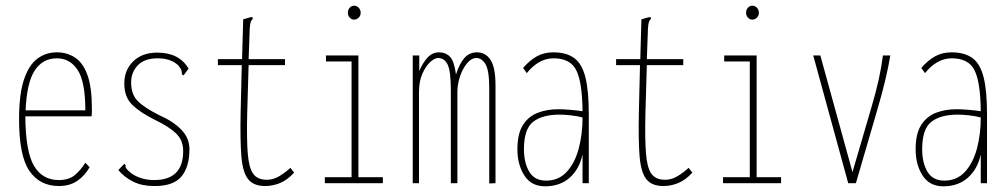

<svg xmlns="http://www.w3.org/2000/svg" viewBox="-20 -644 3540 675"><path d="M187 10Q120 10 83.5 -43Q47 -96 47 -225Q47 -312 64 -363.5Q81 -415 111 -437.5Q141 -460 180 -460Q216 -460 244 -441.5Q272 -423 287.5 -380Q303 -337 303 -264Q303 -255 303 -249Q303 -243 302 -235H69Q70 -111 99.5 -61Q129 -11 187 -11Q222 -11 243 -28.5Q264 -46 280 -72L295 -56Q278 -26 251.5 -8Q225 10 187 10ZM70 -256H280Q280 -357 253 -398Q226 -439 180 -439Q130 -439 102 -396Q74 -353 70 -256Z M521 10Q480 10 449 -5Q418 -20 396 -46L411 -62L417 -68L422 -63Q420 -58 423.5 -52.5Q427 -47 440 -36Q456 -24 477 -17.5Q498 -11 522 -11Q624 -11 624 -113Q624 -151 599 -175Q574 -199 524 -223Q475 -247 446 -274.5Q417 -302 417 -350Q417 -398 448.5 -428.5Q480 -459 532 -459Q572 -459 599 -445Q626 -431 643 -403L630 -385L625 -379L619 -383Q620 -389 618 -396Q616 -403 606 -415Q591 -428 573.5 -433.5Q556 -439 534 -439Q488 -439 464.5 -414.5Q441 -390 441 -354Q441 -312 464.5 -288.5Q488 -265 540 -239Q590 -217 618 -187.5Q646 -158 646 -120Q646 -56 617 -22.5Q588 11 521 10Z M912 10Q871 10 852 -14.5Q833 -39 828.5 -95.5Q824 -152 826 -248L830 -415H746V-436H831L835 -576L859 -583L867 -584L869 -578Q864 -574 861.5 -567Q859 -560 858 -544L854 -436H982V-415H854L849 -243Q847 -155 851 -105Q855 -55 869.5 -34Q884 -13 915 -12Q940 -11 962.5 -25Q985 -39 1001 -54L1014 -37Q990 -11 964.5 -0.5Q939 10 912 10Z M1122 0V-21H1216V-428H1126V-449H1240V-21H1326V0ZM1225 -575Q1216 -575 1209.5 -582Q1203 -589 1203 -599Q1203 -610 1209.5 -617Q1216 -624 1225 -624Q1234 -624 1241 -617Q1248 -610 1248 -599Q1248 -589 1241 -582Q1234 -575 1225 -575Z M1431 0V-449H1454V-394Q1466 -423 1483 -441.5Q1500 -460 1523 -460Q1547 -460 1562 -444.5Q1577 -429 1583 -382Q1595 -420 1612.5 -440Q1630 -460 1657 -460Q1687 -460 1704.5 -433.5Q1722 -407 1722 -344V0L1700 1V-333Q1700 -396 1687 -418Q1674 -440 1655 -440Q1637 -440 1621.5 -421Q1606 -402 1597 -374.5Q1588 -347 1588 -321V0H1565V-325Q1565 -393 1554 -416.5Q1543 -440 1520 -440Q1508 -440 1492.5 -426Q1477 -412 1465 -385Q1453 -358 1453 -320V0Z M1896 11Q1848 11 1823.5 -27Q1799 -65 1799 -119Q1799 -174 1818.5 -204.5Q1838 -235 1870.5 -247.5Q1903 -260 1943 -260Q1960 -260 1984.5 -258Q2009 -256 2028 -253Q2027 -355 2006 -397Q1985 -439 1926 -439Q1874 -439 1832 -387L1819 -405Q1841 -431 1866.5 -445.5Q1892 -460 1925 -460Q1971 -460 1998.5 -440Q2026 -420 2038 -372.5Q2050 -325 2050 -241V0H2028V-101Q2017 -50 1983 -19.5Q1949 11 1896 11ZM1822 -119Q1822 -72 1840.5 -40.5Q1859 -9 1900 -9Q1944 -9 1972.5 -40Q2001 -71 2014.5 -121.5Q2028 -172 2028 -231Q2010 -236 1987 -238.5Q1964 -241 1947 -241Q1887 -241 1854.5 -216Q1822 -191 1822 -119Z M2312 10Q2271 10 2252 -14.5Q2233 -39 2228.5 -95.5Q2224 -152 2226 -248L2230 -415H2146V-436H2231L2235 -576L2259 -583L2267 -584L2269 -578Q2264 -574 2261.5 -567Q2259 -560 2258 -544L2254 -436H2382V-415H2254L2249 -243Q2247 -155 2251 -105Q2255 -55 2269.5 -34Q2284 -13 2315 -12Q2340 -11 2362.5 -25Q2385 -39 2401 -54L2414 -37Q2390 -11 2364.5 -0.5Q2339 10 2312 10Z M2522 0V-21H2616V-428H2526V-449H2640V-21H2726V0ZM2625 -575Q2616 -575 2609.5 -582Q2603 -589 2603 -599Q2603 -610 2609.5 -617Q2616 -624 2625 -624Q2634 -624 2641 -617Q2648 -610 2648 -599Q2648 -589 2641 -582Q2634 -575 2625 -575Z M2962 0 2839 -449H2864L2977 -39L3044 -268Q3060 -322 3069.5 -365.5Q3079 -409 3084 -449H3110Q3097 -369 3064 -257L2989 0Z M3296 11Q3248 11 3223.5 -27Q3199 -65 3199 -119Q3199 -174 3218.5 -204.5Q3238 -235 3270.5 -247.5Q3303 -260 3343 -260Q3360 -260 3384.5 -258Q3409 -256 3428 -253Q3427 -355 3406 -397Q3385 -439 3326 -439Q3274 -439 3232 -387L3219 -405Q3241 -431 3266.5 -445.5Q3292 -460 3325 -460Q3371 -460 3398.5 -440Q3426 -420 3438 -372.5Q3450 -325 3450 -241V0H3428V-101Q3417 -50 3383 -19.5Q3349 11 3296 11ZM3222 -119Q3222 -72 3240.5 -40.5Q3259 -9 3300 -9Q3344 -9 3372.5 -40Q3401 -71 3414.5 -121.5Q3428 -172 3428 -231Q3410 -236 3387 -238.5Q3364 -241 3347 -241Q3287 -241 3254.5 -216Q3222 -191 3222 -119Z"/></svg>

Font: Inconsolata ExtraCondensed ExtraLight
Style: Regular
Weight: 200
Width: 2
Monospace: yes
Designer: Raph Levien, Cyreal, Brenton Simpson
Foundry: Raph Levien, Cyreal, Google
Version: Version 3.001; ttfautohint (v1.8.2.53-6de2)